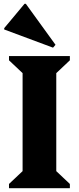

<svg xmlns="http://www.w3.org/2000/svg" viewBox="-20 -983 412 1003"><path d="M27 0V-22L98 -89V-601L27 -668V-690H345V-668L274 -601V-89L345 -22V0ZM257 -734 2 -829V-836L108 -963H115L270 -749Z"/></svg>

Font: Platypi Light
Style: Bold
Weight: 700
Version: Version 1.200